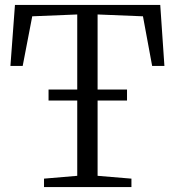

<svg xmlns="http://www.w3.org/2000/svg" viewBox="-20 -763 713 783"><path d="M295 -46V-704L111.5 -696.5L72.5 -494H22.5L41 -743H633.5L650.5 -494H600.5L563 -696.5L378 -704V-46L516 -34.5V0H159.5V-34.5ZM498 -398V-353H178V-398Z"/></svg>

Font: Merriweather 60pt Light
Style: Regular
Weight: 300
Version: Version 2.100